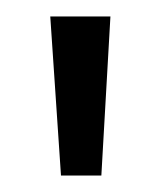

<svg xmlns="http://www.w3.org/2000/svg" viewBox="-20 -816 196 233"><path d="M103 -603H54L41 -796H114Z"/></svg>

Font: Ulagadi Sans Light
Style: Regular
Weight: 300
Designer: Ninad Kale (Devanagari), Jonny Pinhorn (Latin)
Foundry: Indian Type Foundry
Version: Version 3.01;March 29, 2020;FontCreator 12.0.0.2522 64-bit; 